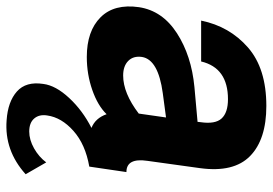

<svg xmlns="http://www.w3.org/2000/svg" viewBox="-148 -448 854 601"><g transform="rotate(90 278.5 -147.0)"><path d="M485.8 134.8 522.9 199.2Q448.7 266.1 354 258.8Q295.9 254.9 263.9 226.6Q231.9 198.2 240.2 144Q245.1 105 284.2 63Q323.2 21 377.9 -6.8Q347.2 -19 335 -54.2Q308.1 -26.4 259 -9.3Q210 7.8 155.8 7.8Q74.7 7.8 31.7 -35.2Q-11.2 -78.1 0 -155.8Q11.2 -229 81.5 -274.4Q151.9 -319.8 250 -329.1L358.9 -338.9L359.9 -348.1Q366.7 -394 348.4 -414.1Q330.1 -434.1 288.1 -434.1Q189.9 -434.1 169.9 -350.1H42Q60.1 -439 126 -496.6Q191.9 -554.2 309.1 -554.2Q414.1 -554.2 466.1 -503.2Q518.1 -452.1 503.9 -347.2Q500 -319.3 492.4 -264.2Q484.9 -209 481 -182.1Q471.2 -116.2 516.1 -116.2L499 0Q429.2 12.2 387.2 49.6Q345.2 86.9 338.9 131.8Q335 156.7 348.4 172.4Q361.8 188 389.2 188Q415 188 441.9 172.9Q468.8 157.7 485.8 134.8ZM333 -154.8 345.2 -240.2 269 -230Q164.1 -215.8 155.8 -165Q151.9 -138.2 168 -122.1Q184.1 -106 213.9 -106Q269 -106 333 -154.8Z"/></g></svg>

Font: Oakes Grotesk
Style: Bold Italic
Weight: 700
Designer: Samuel Oakes
Foundry: Samuel Oakes
Version: Version 1.0 | wf-rip DC20170320